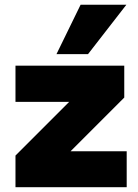

<svg xmlns="http://www.w3.org/2000/svg" viewBox="-20 -785 579 805"><path d="M216.8 -558.1 317.9 -765.1H509.8L349.1 -558.1ZM44.9 0V-132.8L270 -357.9H44.9V-509.8H501V-376L275.9 -150.9H511.2V0Z"/></svg>

Font: Mulish ExtraBlack
Style: Regular
Weight: 1000
Designer: Vernon Adams
Foundry: Vernon Adams
Version: Version 3.603; ttfautohint (v1.8.3)